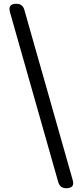

<svg xmlns="http://www.w3.org/2000/svg" viewBox="-20 -818 430 1018"><path d="M331 180Q298 180 289 148L33 -753Q20 -798 67 -798Q100 -798 109 -766L239 -309L365 135Q379 180 331 180Z"/></svg>

Font: GenSenRounded JP M
Style: Regular
Weight: 500
Version: Version 1.501;PS 1;hotconv 16.6.51;makeotf.lib2.5.65220